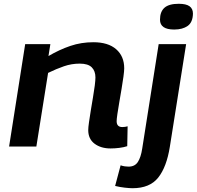

<svg xmlns="http://www.w3.org/2000/svg" viewBox="-20 -774 1039 1014"><path d="M113 -541H246L236 -478Q294 -512 351.5 -531.5Q409 -551 473 -551Q551 -551 593.5 -514Q636 -477 636 -413Q636 -399 632 -369.5Q628 -340 622 -304.5Q616 -269 610 -234Q604 -199 600 -172Q596 -145 596 -134Q596 -103 626 -103Q641 -103 654 -107L652 -2Q634 4 610 7Q586 10 564 10Q513 10 479.5 -15Q446 -40 446 -87Q446 -101 450 -128.5Q454 -156 459.5 -190.5Q465 -225 471 -259.5Q477 -294 480.5 -322Q484 -350 484 -365Q484 -399 464.5 -418.5Q445 -438 401 -438Q358 -438 317.5 -424Q277 -410 234 -389L172 0H28ZM924 -754Q963 -754 981 -741Q999 -728 999 -702Q998 -656 971 -637Q944 -618 900 -618Q825 -618 825 -670Q825 -712 848.5 -733Q872 -754 924 -754ZM963 -541 877 1Q860 108 815.5 164Q771 220 680 220Q664 220 638 217Q612 214 588 208L617 99Q628 103 639 104.5Q650 106 659 106Q692 106 708 81.5Q724 57 731 11L818 -541Z"/></svg>

Font: Georama Extended SemiBold
Style: Italic
Weight: 600
Width: 7
Italic angle: -9°
Designer: Jean-Baptiste Levee
Foundry: Production Type
Version: Version 1.000